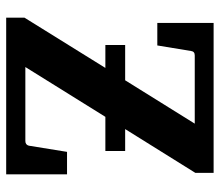

<svg xmlns="http://www.w3.org/2000/svg" viewBox="-65 -646 711 621"><g transform="rotate(90 290.5 -335.5)"><path d="M357.9 -320.8 196.8 -62H436Q448.2 -62 451.2 -73.2L471.2 -196.8H543.9V0H37.1V-59.1L199.7 -320.8H125.5V-384.8H239.7L379.9 -609.9H159.2Q146.5 -609.9 145 -598.1L127 -488.8H54.2V-670.9H539.1V-611.8L397.5 -384.8H468.3V-320.8Z"/></g></svg>

Font: Charis SIL Eur
Style: Bold
Weight: 700
Foundry: SIL International
Version: Version 5.000